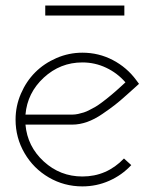

<svg xmlns="http://www.w3.org/2000/svg" viewBox="-20 -663 557 692"><path d="M428.2 -606.9H143.1V-643.1H428.2ZM241.2 -250Q251 -250 262 -252.4Q272.9 -254.9 282.2 -257.8Q291.5 -260.7 303.5 -267.1Q315.4 -273.4 323.5 -277.8Q331.5 -282.2 344.2 -291.7Q356.9 -301.3 363.3 -306.2Q369.6 -311 382.6 -322Q395.5 -333 399.9 -336.9Q404.3 -340.8 417.2 -352.5Q430.2 -364.3 432.1 -366.2Q402.8 -399.9 362.5 -418.9Q322.3 -438 276.9 -438Q197.3 -438 137.9 -383.3Q78.6 -328.6 71.8 -250ZM71.8 -213.9Q78.6 -135.3 137.7 -81.1Q196.8 -26.9 276.9 -26.9Q364.7 -26.9 426.8 -91.8L453.1 -67.9Q419.4 -31.7 373.8 -11.5Q328.1 8.8 276.9 8.8Q211.4 8.8 156 -23.4Q100.6 -55.7 68.4 -111.1Q36.1 -166.5 36.1 -231.9Q36.1 -280.8 55.4 -325.4Q74.7 -370.1 106.9 -402.3Q139.2 -434.6 183.8 -453.9Q228.5 -473.1 276.9 -473.1Q335.9 -473.1 386.7 -446.5Q437.5 -419.9 471.2 -374L481 -360.8L469.2 -350.1Q464.8 -346.2 438.2 -322.3Q411.6 -298.3 394 -284.7Q376.5 -271 348.6 -252Q320.8 -232.9 293.7 -223.4Q266.6 -213.9 241.2 -213.9Z"/></svg>

Font: Rawengulk
Style: Regular
Weight: 400
Version: Version 0.92